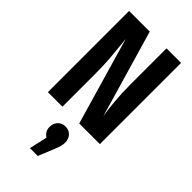

<svg xmlns="http://www.w3.org/2000/svg" viewBox="-304 -767 1157 1157"><g transform="rotate(45 274.5 -188.5)"><path d="M496 0H320L158 -558L161 -530Q168 -464 172.5 -407Q177 -350 177 -277V0H53V-692H229L392 -133Q384 -177 378 -243.5Q372 -310 372 -380V-692H496ZM342 141Q342 158 337.5 174.5Q333 191 320 222L282 315H215L241 200Q208 179 208 141Q208 111 226.5 91Q245 71 275 71Q305 71 323.5 91Q342 111 342 141Z"/></g></svg>

Font: Fira Sans Compressed SemiBold
Style: Regular
Weight: 600
Width: 1
Designer: bBox Type GmbH & Carrois Corporate GbR & Edenspiekermann AG
Foundry: bBox Type GmbH & Carrois Corporate GbR & Edenspiekermann AG
Version: Version 4.301